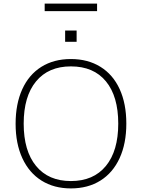

<svg xmlns="http://www.w3.org/2000/svg" viewBox="-20 -1042 791 1070"><path d="M67 -352Q67 -463 104 -544.5Q141 -626 210.5 -669.5Q280 -713 375 -713Q470 -713 540 -669.5Q610 -626 647 -545Q684 -464 684 -353Q684 -242 646.5 -160.5Q609 -79 539.5 -35.5Q470 8 375 8Q281 8 211.5 -35.5Q142 -79 104.5 -160.5Q67 -242 67 -352ZM639 -353Q639 -505 570.5 -588.5Q502 -672 375 -672Q250 -672 181 -588.5Q112 -505 112 -353Q112 -201 181 -117Q250 -33 375 -33Q501 -33 570 -117Q639 -201 639 -353ZM343 -872H407V-809H343ZM229 -980V-1022H521V-980Z"/></svg>

Font: wassup Sans
Style: Light
Weight: 200
Version: Version 2.001